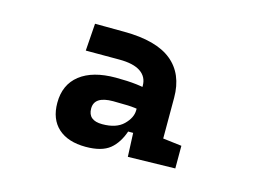

<svg xmlns="http://www.w3.org/2000/svg" viewBox="-57 -798 699 516"><g transform="rotate(15 293.0 -540.0)"><path d="M329.1 -380.4 325.2 -470.7 318.4 -470.2V-575.2Q318.4 -600.1 298.6 -613.5Q278.8 -627 239.3 -627H146L151.4 -703.1L233.4 -702.6Q322.3 -702.1 365.2 -667.2Q408.2 -632.3 408.2 -565.9V-452.6L460.4 -446.3V-383.3ZM212.4 -377Q163.1 -377 135.7 -401.6Q108.4 -426.3 108.4 -471.7Q108.4 -522.5 143.6 -550Q178.7 -577.6 243.2 -577.6Q275.9 -577.6 300.8 -574.7Q325.7 -571.8 346.7 -564.9L334 -508.8Q313 -513.2 293 -513.9Q272.9 -514.6 252.4 -514.6Q200.2 -514.6 200.2 -480.5Q200.2 -447.3 239.7 -447.3Q278.8 -447.3 298.6 -466.8Q318.4 -486.3 318.4 -507.3V-526.4L335 -446.3H302.2L313.5 -449.7Q301.8 -413.6 279.3 -395.3Q256.8 -377 212.4 -377Z"/></g></svg>

Font: Cascadia Code Medium
Style: Regular
Weight: 500
Monospace: yes
Designer: Aaron Bell
Foundry: Saja Typeworks
Version: Version 2407.024